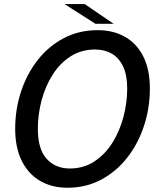

<svg xmlns="http://www.w3.org/2000/svg" viewBox="-20 -892 752 923"><path d="M304 10.5Q229.5 10.5 173 -22.2Q116.5 -55 84.8 -118.5Q53 -182 53 -273Q53 -366.5 81.2 -452Q109.5 -537.5 161.8 -604Q214 -670.5 287 -708.8Q360 -747 449.5 -747Q524.5 -747 581.2 -714.8Q638 -682.5 669.2 -619.8Q700.5 -557 700.5 -466.5Q700.5 -372.5 672.2 -286.8Q644 -201 591.5 -134Q539 -67 466.2 -28.2Q393.5 10.5 304 10.5ZM315.5 -82Q382 -82 433.5 -115.8Q485 -149.5 520 -205.2Q555 -261 573.2 -329.2Q591.5 -397.5 591.5 -466.5Q591.5 -531 571.8 -572.5Q552 -614 517.5 -634Q483 -654 437 -654Q370.5 -654 319 -620.8Q267.5 -587.5 232.8 -532.5Q198 -477.5 180 -409.8Q162 -342 162 -272.5Q162 -174.5 204.5 -128.2Q247 -82 315.5 -82ZM526.5 -777.5H439L290 -872.5H387Z"/></svg>

Font: Epilogue Medium
Style: Italic
Weight: 500
Italic angle: -12°
Designer: Tyler Finck
Foundry: Etcetera Type Co
Version: Version 2.112